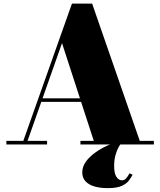

<svg xmlns="http://www.w3.org/2000/svg" viewBox="-20 -784 869 1042"><path d="M192 -231V-250.5H483V-231ZM480 -764.5 738.5 -19.5H815V0H416.5V-19.5H489L316.5 -550L129.5 -19.5H235.5V0H14.5V-19.5H106.5L370.5 -764.5ZM564.5 237Q524 237 493 228Q462 219 444.2 200Q426.5 181 426.5 151Q426.5 121 445.5 94.2Q464.5 67.5 495.5 45Q526.5 22.5 562.8 6Q599 -10.5 633 -19.5L638 -5.5Q633 -2 623.8 14.2Q614.5 30.5 607 56.8Q599.5 83 599.5 117Q599.5 157.5 612 176Q624.5 194.5 641 194.5Q656 194.5 665 183.8Q674 173 683 156.5L699.5 164Q692.5 178 680.2 195Q668 212 641.5 224.5Q615 237 564.5 237Z"/></svg>

Font: Bodoni Moda 11pt Black
Style: Regular
Weight: 900
Designer: Owen Earl
Foundry: indestructible type
Version: Version 2.004